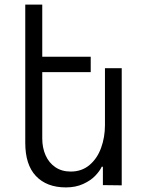

<svg xmlns="http://www.w3.org/2000/svg" viewBox="-20 -807 640 836"><path d="M136 -41Q90 -90 90 -185V-787H164V-560H375V-493H164V-204Q164 -163.5 178.5 -130.8Q193 -98 221 -79Q249 -60 288 -60Q336 -60 369.8 -88.5Q403.5 -117 420.2 -163.2Q437 -209.5 437 -262V-510H510V0L428 -1V-81H423Q414.5 -62.5 394.8 -41.8Q375 -21 342.2 -6Q309.5 9 267 9Q183 9 136 -41Z"/></svg>

Font: JuliaMono Light
Style: Regular
Weight: 300
Monospace: yes
Designer: cormullion
Foundry: corm
Version: Version 0.054; ttfautohint (v1.8.4)